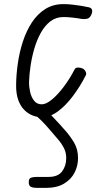

<svg xmlns="http://www.w3.org/2000/svg" viewBox="-20 -561 517 935"><path d="M183.5 10Q160.5 10 138 1Q115.5 -8 97.2 -26.8Q79 -45.5 68.5 -75.2Q58 -105 58.5 -147Q59 -198.5 67 -253.5Q75 -308.5 91.8 -359.8Q108.5 -411 135.5 -452Q162.5 -493 200.5 -517Q238.5 -541 289 -541Q309.5 -541 332.5 -538.5Q355.5 -536 376.5 -532.5Q397.5 -529 412.5 -525.5Q425.5 -522.5 428.2 -513Q431 -503.5 424 -488Q416.5 -472 403.5 -469.5Q390.5 -467 376 -469Q361.5 -472 335.8 -475Q310 -478 289 -478Q252.5 -478 225.2 -457Q198 -436 178.8 -401.2Q159.5 -366.5 147.2 -324.5Q135 -282.5 128.8 -240.2Q122.5 -198 121.5 -162.5Q121 -139.5 126.5 -114Q132 -88.5 145.8 -70.8Q159.5 -53 183.5 -53Q205 -53 233.5 -76.8Q262 -100.5 291.2 -139.5Q320.5 -178.5 343.5 -223.5Q348.5 -232.5 361.2 -232Q374 -231.5 383 -227Q388.5 -224.5 392.8 -219Q397 -213.5 399 -207.2Q401 -201 398.5 -195.5Q370.5 -140.5 335.5 -93.8Q300.5 -47 261.8 -18.5Q223 10 183.5 10ZM159 354Q143 354 131.5 349.2Q120 344.5 120 326Q120 308.5 130.8 304.5Q141.5 300.5 159 300.5H217Q262.5 300.5 282.5 273.5Q302.5 246.5 302.5 209Q302.5 181 290.8 159Q279 137 268 124Q244.5 96 213 60Q181.5 24 153.5 1Q145.5 -6 146.5 -15.5Q147.5 -25 154.8 -32.5Q162 -40 171.5 -40Q178.5 -40 182.8 -39Q187 -38 198 -29.5Q211 -19 230.8 1.5Q250.5 22 269.5 42.8Q288.5 63.5 299.5 76.5Q321.5 101.5 340.8 133.5Q360 165.5 360 210Q360 246 343.5 279Q327 312 292.2 333Q257.5 354 202.5 354Z"/></svg>

Font: Edu NSW ACT Cursive
Style: Regular
Weight: 400
Designer: Tina and Corey Anderson, Eben Sorkin, Mirko Velimirovic
Foundry: Sorkin Type Co.
Version: Version 2.000